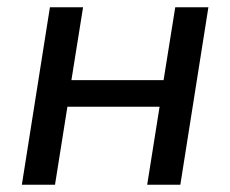

<svg xmlns="http://www.w3.org/2000/svg" viewBox="-20 -507 632 527"><path d="M40 0 117 -487H208L176 -287H429L461 -487H552L475 0H384L418 -214H165L131 0Z"/></svg>

Font: Nunito Sans 12pt Medium
Style: Italic
Weight: 500
Italic angle: -9°
Designer: Vernon Adams
Foundry: Vernon Adams
Version: Version 3.101;gftools[0.9.27]